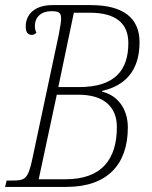

<svg xmlns="http://www.w3.org/2000/svg" viewBox="-22 -734 596 754"><path d="M-2 0H239C400 0 480 -89 480 -233C480 -309 438 -360 379 -374V-377C467 -397 526 -454 526 -568C526 -662 464 -714 334 -714H184C115 -714 79 -678 79 -630C79 -611 85 -597 103 -597C110 -597 116 -600 121 -606C117 -613 115 -621 115 -632C115 -667 140 -690 179 -690C208 -690 218 -686 218 -660C218 -651 215 -630 209 -599L105 -110C88 -29 75 -25 26 -25H4ZM288 -392H207L268 -684H331C432 -684 482 -643 482 -565C482 -459 430 -392 288 -392ZM235 -30H130L201 -362H287C385 -362 437 -315 437 -235C437 -109 378 -30 235 -30Z"/></svg>

Font: Noto Serif Condensed ExtraLight
Style: Italic
Weight: 200
Width: 3
Italic angle: -12°
Designer: Monotype Design Team
Foundry: Monotype Imaging Inc.
Version: Version 2.013